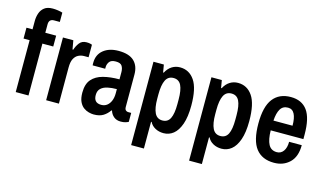

<svg xmlns="http://www.w3.org/2000/svg" viewBox="-100 -1056 2645 1555"><g transform="rotate(15 1222.5 -279.0)"><path d="M60 0V-435H9V-526H60V-597Q60 -630 70.5 -661Q81 -692 106 -711.5Q131 -731 176 -731Q197 -731 220 -727.5Q243 -724 258 -719V-641H210Q167 -641 167 -596V-526H258V-435H167V0Z M315 0V-526H402L415 -452H421Q431 -484 451.5 -511Q472 -538 511 -538Q532 -538 544.5 -534Q557 -530 557 -530V-425H520Q494 -425 471.5 -413.5Q449 -402 435.5 -376Q422 -350 422 -303V0Z M716 12Q698 12 674.5 6Q651 0 630 -15.5Q609 -31 595.5 -60Q582 -89 582 -136Q582 -208 616 -247Q650 -286 709.5 -301.5Q769 -317 845 -317V-377Q845 -407 832.5 -428Q820 -449 780 -449Q740 -449 725.5 -428Q711 -407 711 -384V-370H606Q605 -375 605 -380Q605 -385 605 -392Q605 -460 653 -499Q701 -538 780 -538Q868 -538 910 -498Q952 -458 952 -386V-114Q952 -95 961 -87Q970 -79 980 -79H1007V-4Q998 1 982 6Q966 11 942 11Q907 11 884 -8Q861 -27 852 -57H847Q826 -26 795.5 -7Q765 12 716 12ZM755 -79Q783 -79 803 -94.5Q823 -110 834 -137Q845 -164 845 -199V-235Q803 -235 768.5 -227.5Q734 -220 713 -200.5Q692 -181 692 -145Q692 -112 707.5 -95.5Q723 -79 755 -79Z M1074 173V-526H1161L1172 -462H1177Q1197 -500 1227.5 -519Q1258 -538 1295 -538Q1372 -538 1417 -472Q1462 -406 1462 -262Q1462 -167 1440.5 -106Q1419 -45 1383 -16.5Q1347 12 1301 12Q1262 12 1231 -5Q1200 -22 1186 -51H1181V173ZM1266 -85Q1311 -85 1330.5 -124.5Q1350 -164 1350 -244V-282Q1350 -362 1330.5 -401.5Q1311 -441 1266 -441Q1221 -441 1201 -400.5Q1181 -360 1181 -282V-245Q1181 -167 1201 -126Q1221 -85 1266 -85Z M1560 173V-526H1647L1658 -462H1663Q1683 -500 1713.5 -519Q1744 -538 1781 -538Q1858 -538 1903 -472Q1948 -406 1948 -262Q1948 -167 1926.5 -106Q1905 -45 1869 -16.5Q1833 12 1787 12Q1748 12 1717 -5Q1686 -22 1672 -51H1667V173ZM1752 -85Q1797 -85 1816.5 -124.5Q1836 -164 1836 -244V-282Q1836 -362 1816.5 -401.5Q1797 -441 1752 -441Q1707 -441 1687 -400.5Q1667 -360 1667 -282V-245Q1667 -167 1687 -126Q1707 -85 1752 -85Z M2227 12Q2127 12 2075.5 -54Q2024 -120 2024 -263Q2024 -405 2075.5 -471.5Q2127 -538 2224 -538Q2316 -538 2362.5 -474.5Q2409 -411 2409 -273V-235H2135Q2136 -158 2157.5 -117.5Q2179 -77 2228 -77Q2262 -77 2282.5 -105.5Q2303 -134 2303 -184H2409Q2409 -87 2357.5 -37.5Q2306 12 2227 12ZM2136 -317H2296Q2296 -380 2278.5 -414.5Q2261 -449 2224 -449Q2181 -449 2160.5 -415Q2140 -381 2136 -317Z"/></g></svg>

Font: Archivo Narrow SemiBold
Style: Regular
Weight: 600
Designer: Hector Gatti
Foundry: Omnibus-Type
Version: Version 3.002